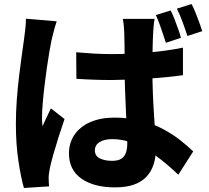

<svg xmlns="http://www.w3.org/2000/svg" viewBox="-20 -869 1040 955"><path d="M359 -609Q403 -605 447 -602.5Q491 -600 536 -600Q628 -600 719.5 -608Q811 -616 890 -632V-495Q811 -484 719.5 -478Q628 -472 536 -471Q493 -471 448.5 -472.5Q404 -474 360 -477ZM749 -775Q746 -760 744.5 -743Q743 -726 742 -709Q741 -693 740 -666Q739 -639 738.5 -605Q738 -571 738 -533Q738 -461 740.5 -401Q743 -341 746.5 -291.5Q750 -242 752.5 -201.5Q755 -161 755 -126Q755 -84 743.5 -49.5Q732 -15 708 10.5Q684 36 645.5 49.5Q607 63 552 63Q447 63 385 19.5Q323 -24 323 -106Q323 -159 351 -199.5Q379 -240 430 -262Q481 -284 549 -284Q622 -284 682 -268.5Q742 -253 790 -227.5Q838 -202 875.5 -172.5Q913 -143 941 -116L867 0Q808 -56 753.5 -95.5Q699 -135 646 -156Q593 -177 538 -177Q500 -177 476 -162.5Q452 -148 452 -121Q452 -93 477 -81Q502 -69 537 -69Q566 -69 582 -78.5Q598 -88 605.5 -107.5Q613 -127 613 -155Q613 -180 611 -221.5Q609 -263 606.5 -314Q604 -365 602 -421Q600 -477 600 -533Q600 -591 599.5 -638.5Q599 -686 598 -707Q598 -718 596 -738.5Q594 -759 591 -775ZM262 -763Q258 -752 252.5 -732.5Q247 -713 242.5 -694.5Q238 -676 236 -667Q232 -649 226 -614Q220 -579 213.5 -534.5Q207 -490 201.5 -443.5Q196 -397 192.5 -355.5Q189 -314 189 -285Q189 -276 189.5 -263Q190 -250 192 -241Q198 -257 205 -271Q212 -285 219 -300Q226 -315 233 -330L301 -277Q286 -234 271.5 -188Q257 -142 245.5 -101.5Q234 -61 228 -33Q226 -23 224 -9Q222 5 222 14Q222 22 222.5 34Q223 46 224 58L99 66Q84 14 71.5 -69Q59 -152 59 -254Q59 -311 63.5 -372.5Q68 -434 75 -491Q82 -548 88.5 -595Q95 -642 99 -670Q102 -692 105.5 -721Q109 -750 109 -776ZM829 -817Q839 -797 848.5 -772.5Q858 -748 866.5 -724Q875 -700 880 -681L805 -656Q798 -678 790 -702Q782 -726 773.5 -749.5Q765 -773 755 -794ZM933 -849Q943 -830 953 -805Q963 -780 971.5 -756.5Q980 -733 986 -714L912 -690Q902 -722 888.5 -758.5Q875 -795 860 -826Z"/></svg>

Font: Noto Sans TC ExtraBold
Style: Regular
Weight: 800
Designer: Ryoko NISHIZUKA  (kana, bopomofo & ideographs); Paul D. Hunt (Latin, Greek & Cyrillic); Sandoll Communications , Soo-you
Foundry: Adobe
Version: Version 2.004-H2;hotconv 1.0.118;makeotfexe 2.5.65603